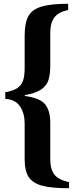

<svg xmlns="http://www.w3.org/2000/svg" viewBox="-20 -850 405 1020"><path d="M111 -4V-195Q111 -247 87 -284Q63 -321 8 -325V-360Q50 -367 72.5 -382.5Q95 -398 103 -423Q111 -448 111 -489V-659Q111 -726 129.5 -762Q148 -798 197.5 -814Q247 -830 342 -830V-797Q290 -786 268.5 -757Q247 -728 247 -675V-501Q247 -455 237.5 -425Q228 -395 198.5 -374.5Q169 -354 112 -345V-340Q191 -330 219 -296.5Q247 -263 247 -198V-5Q247 49 268.5 77Q290 105 347 118V150Q254 150 204 136.5Q154 123 132.5 90.5Q111 58 111 -4Z"/></svg>

Font: Taviraj Black
Style: Regular
Weight: 900
Designer: Katatrad Team
Foundry: CadsonDemak
Version: Version 1.030